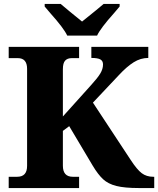

<svg xmlns="http://www.w3.org/2000/svg" viewBox="-20 -951 800 971"><path d="M24 -57H67Q117 -57 117 -112V-603Q117 -657 70 -657H24V-714H380V-657H343Q321 -657 309.5 -644.5Q298 -632 298 -601V-362L441 -521Q473 -556 487 -579Q501 -602 501 -625Q501 -643 487.5 -650.5Q474 -658 442 -658V-714H730V-658Q691 -658 656 -636Q621 -614 582 -572L450 -432L641 -142Q673 -93 697 -75Q721 -57 755 -57H760V0H683Q610 0 568.5 -10.5Q527 -21 501.5 -44.5Q476 -68 449 -113L330 -313L298 -289V-113Q298 -57 348 -57H380V0H24ZM234 -885 206 -918V-931H287Q322 -901 395 -842Q480 -910 504 -931H585V-918L557 -885Q488 -808 471 -771H320Q303 -808 234 -885Z"/></svg>

Font: Noto Serif ExtraBold
Style: Regular
Weight: 800
Designer: Monotype Design Team
Foundry: Monotype Imaging Inc.
Version: Version 1.001